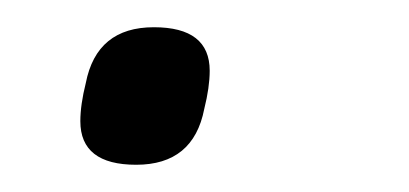

<svg xmlns="http://www.w3.org/2000/svg" viewBox="-20 -112 300 141"><path d="M80 9Q39 9 39 -23Q39 -35 43 -51Q51 -92 93 -92Q134 -92 134 -60Q134 -48 130 -32Q122 9 80 9Z"/></svg>

Font: IBM Plex Sans Light
Style: Italic
Weight: 300
Italic angle: -11.31°
Designer: Mike Abbink, Paul van der Laan, Pieter van Rosmalen
Foundry: Bold Monday
Version: Version 3.0